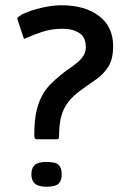

<svg xmlns="http://www.w3.org/2000/svg" viewBox="-20 -694 495 728"><path d="M121 -166Q113 -166 111.5 -170.5Q110 -175 110 -184Q110 -232 117 -266.5Q124 -301 137 -326.5Q150 -352 169 -372Q188 -392 212 -411Q225 -422 242 -433.5Q259 -445 274.5 -458Q290 -471 298.5 -486.5Q307 -502 305 -522Q304 -554 279.5 -569.5Q255 -585 219 -585Q175 -585 139.5 -573Q104 -561 85 -552Q76 -549 73.5 -547Q71 -545 68 -555L47 -618Q44 -626 50.5 -630.5Q57 -635 63 -639Q96 -655 137.5 -664.5Q179 -674 213 -674Q303 -674 356 -633Q409 -592 409 -519Q409 -470 390.5 -441Q372 -412 344.5 -393Q317 -374 292 -356Q259 -333 239.5 -308Q220 -283 212 -252Q204 -221 204 -180Q204 -171 202 -168.5Q200 -166 196 -166ZM99 -33Q99 -57 112 -68.5Q125 -80 156 -80Q191 -80 202.5 -68.5Q214 -57 214 -33Q214 -10 202.5 2Q191 14 156 14Q125 14 112 2Q99 -10 99 -33Z"/></svg>

Font: Glory SemiBold
Style: Regular
Weight: 600
Designer: Robert Leuschke
Foundry: Robert Leuschke
Version: Version 1.011